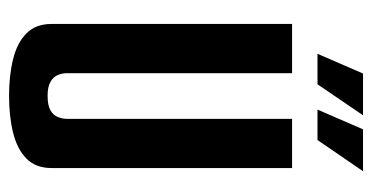

<svg xmlns="http://www.w3.org/2000/svg" viewBox="-219 -598 822 424"><g transform="rotate(90 192.0 -386.0)"><path d="M191.4 5Q146.4 5 110.3 -4Q74.2 -13 53.6 -33.5Q32.9 -54 32.9 -89V-620H141.6V-123.5Q141.6 -112 145.9 -102.1Q150.3 -92.2 161.2 -86.2Q172.2 -80.1 191.4 -80.1Q212.2 -80.1 223.2 -86.2Q234.1 -92.2 238.3 -102.5Q242.5 -112.7 242.5 -123.5V-620H351.1V-89Q351.1 -54 330.3 -33.5Q309.5 -13 273.4 -4Q237.3 5 191.4 5ZM98.8 -676.1 142.4 -776.7H234.6L166.1 -676.1ZM222 -676.1 265.6 -776.7H358.1L289.2 -676.1Z"/></g></svg>

Font: Smooch Sans Thin
Style: Regular
Weight: 100
Designer: Robert E. Leuschke
Foundry: Robert E. Leuschke
Version: Version 1.010